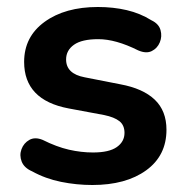

<svg xmlns="http://www.w3.org/2000/svg" viewBox="-20 -519 529 549"><path d="M244 10Q199 10 154.5 1Q110 -8 72 -29Q49 -39 42 -57Q35 -75 41.5 -92.5Q48 -110 64 -119Q80 -128 102 -119Q142 -99 177 -91Q212 -83 246 -83Q292 -83 314 -98.5Q336 -114 336 -139Q336 -161 321.5 -172.5Q307 -184 278 -190L176 -209Q49 -233 49 -342Q49 -414 107.5 -456.5Q166 -499 260 -499Q304 -499 342.5 -490Q381 -481 413 -461Q434 -451 439 -433Q444 -415 437 -398Q430 -381 414 -373Q398 -365 375 -375Q311 -407 261 -407Q214 -407 191.5 -391Q169 -375 169 -349Q169 -308 222 -298L324 -278Q389 -266 422.5 -234Q456 -202 456 -148Q456 -74 398 -32Q340 10 244 10Z"/></svg>

Font: Chiron GoRound TC SB
Style: Regular
Weight: 500
Designer: Ryoko NISHIZUKA 西塚涼子 (kana, bopomofo & ideographs); Paul D. Hunt (Latin, Greek & Cyrillic); Sandoll Communications 산돌커뮤니
Foundry: Adobe
Version: Version 1.000;hotconv 1.1.1;makeotfexe 2.6.0